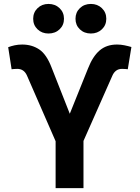

<svg xmlns="http://www.w3.org/2000/svg" viewBox="-20 -966 717 986"><path d="M265.6 0V-240.7L118.2 -578.6Q103 -612.3 68.8 -612.3Q62 -612.3 51.8 -611.6Q41.5 -610.8 39.6 -610.4L22 -723.6Q37.6 -729.5 55.4 -733.4Q73.2 -737.3 94.2 -737.3Q143.6 -737.3 181.4 -712.2Q219.2 -687 245.1 -618.7L338.4 -381.8L432.1 -614.7Q456.1 -676.3 491.5 -706.8Q526.9 -737.3 581.1 -737.3Q600.1 -737.3 619.1 -733.4Q638.2 -729.5 654.8 -724.6L636.2 -610.4Q633.8 -610.8 623.8 -611.6Q613.8 -612.3 606.9 -612.3Q588.9 -612.3 576.7 -603.3Q564.5 -594.2 557.6 -578.6L408.7 -242.2V0ZM229 -793.9Q195.3 -793.9 172.9 -815.4Q150.4 -836.9 150.4 -869.6Q150.4 -902.3 172.9 -924.1Q195.3 -945.8 229 -945.8Q263.2 -945.8 285.9 -924.1Q308.6 -902.3 308.6 -869.6Q308.6 -836.9 285.9 -815.4Q263.2 -793.9 229 -793.9ZM446.8 -793.9Q412.6 -793.9 390.1 -815.4Q367.7 -836.9 367.7 -869.6Q367.7 -902.3 390.1 -924.1Q412.6 -945.8 446.8 -945.8Q480.5 -945.8 503.2 -924.1Q525.9 -902.3 525.9 -869.6Q525.9 -836.9 503.2 -815.4Q480.5 -793.9 446.8 -793.9Z"/></svg>

Font: Inter Display
Style: Bold
Weight: 700
Designer: Rasmus Andersson
Foundry: rsms
Version: Version 4.001;git-9221beed3